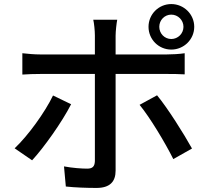

<svg xmlns="http://www.w3.org/2000/svg" viewBox="-20 -876 1040 945"><path d="M764 -744C764 -777 790 -804 823 -804C856 -804 883 -777 883 -744C883 -711 856 -684 823 -684C790 -684 764 -711 764 -744ZM711 -744C711 -682 761 -632 823 -632C885 -632 936 -682 936 -744C936 -806 885 -856 823 -856C761 -856 711 -806 711 -744ZM330 -363 241 -406C201 -323 118 -208 52 -146L138 -87C194 -147 286 -276 330 -363ZM753 -407 667 -360C718 -298 792 -175 833 -93L925 -145C885 -217 806 -343 753 -407ZM90 -614V-509C117 -511 149 -512 180 -512H447V-508C447 -460 447 -130 447 -83C446 -56 435 -46 409 -46C383 -46 338 -49 295 -57L304 42C349 47 408 49 455 49C521 49 549 18 549 -36C549 -113 549 -426 549 -508V-512H801C826 -512 860 -512 889 -510V-614C863 -610 826 -608 800 -608H549V-700C549 -723 554 -765 557 -779H439C443 -763 447 -725 447 -701V-608H179C148 -608 118 -611 90 -614Z"/></svg>

Font: Noto Sans CJK SC Medium
Style: Regular
Weight: 500
Designer: Ryoko NISHIZUKA 西塚涼子 (kana, bopomofo & ideographs); Paul D. Hunt (Latin, Greek & Cyrillic); Sandoll Communications 산돌커뮤니
Foundry: Adobe
Version: Version 2.004;hotconv 1.0.118;makeotfexe 2.5.65603